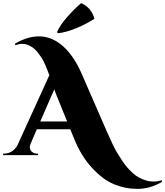

<svg xmlns="http://www.w3.org/2000/svg" viewBox="-59 -994 1058 1230"><path d="M313 -781 306 -788Q325 -832 371 -884.5Q417 -937 461 -974Q525 -947 546 -874Q496 -841 431 -814Q366 -787 313 -781ZM979 171Q902 216 822 216Q742 216 670.5 186Q599 156 530.5 81.5Q462 7 418 -100L391 -166H177L137 -73Q132 -60 132 -52Q132 -44 135.5 -34.5Q139 -25 150.5 -17.5Q162 -10 175 -10H184V0H-39V-10H-30Q-7 -10 15.5 -23.5Q38 -37 53 -64L257 -512Q227 -595 207.5 -623.5Q188 -652 175 -667Q151 -695 115 -708Q101 -713 82 -713Q63 -713 39 -704L37 -714Q116 -761 191 -761Q264 -761 329 -711Q408 -650 464 -522L624 -155Q668 -54 689 -19.5Q710 15 726.5 39.5Q743 64 759 82Q775 100 794 117Q827 147 877 162Q898 169 923.5 169Q949 169 977 161ZM199 -216H371L308 -371Q300 -389 289 -422Z"/></svg>

Font: Cinzel Decorative Black
Style: Regular
Weight: 900
Designer: Natanael Gama
Version: Version 1.002;PS 001.002;hotconv 1.0.56;makeotf.lib2.0.21325